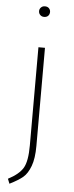

<svg xmlns="http://www.w3.org/2000/svg" viewBox="-62 -765 385 994"><g transform="rotate(5 131.0 -268.5)"><path d="M130 -734Q144 -734 151.5 -726Q159 -718 159 -707Q159 -695 151.5 -687Q144 -679 130 -679Q118 -679 110 -687Q102 -695 102 -707Q102 -718 110 -726Q118 -734 130 -734ZM149 -520V-10Q149 55 134 95Q119 135 96 154.5Q73 174 27 197L17 172Q73 143 94 108Q115 73 115 -10V-520Z"/></g></svg>

Font: Fira Sans UltraLight
Style: Regular
Weight: 200
Designer: Carrois Corporate & Edenspiekermann AG
Foundry: Carrois Corporate GbR & Edenspiekermann AG
Version: Version 4.106;PS 004.106;hotconv 1.0.70;makeotf.lib2.5.58329